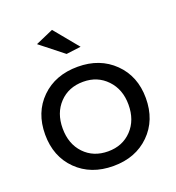

<svg xmlns="http://www.w3.org/2000/svg" viewBox="-136 -861 893 973"><g transform="rotate(-20 310.5 -374.5)"><path d="M253 -752 360 -622 281 -612 157 -710ZM311 -532Q430 -532 506 -457.5Q582 -383 582 -265Q582 -146 506.5 -71.5Q431 3 311 3Q190 3 114.5 -71.5Q39 -146 39 -265Q39 -384 114.5 -458Q190 -532 311 -532ZM311 -451Q232 -451 182.5 -399Q133 -347 133 -264Q133 -180 182.5 -128Q232 -76 311 -76Q389 -76 438.5 -128Q488 -180 488 -264Q488 -346 438 -398.5Q388 -451 311 -451Z"/></g></svg>

Font: Montserrat arm
Style: Regular
Weight: 400
Designer: Julieta Ulanovsky
Foundry: Julieta Ulanovsky
Version: Version 6.000;PS 006.000;hotconv 1.0.88;makeotf.lib2.5.64775